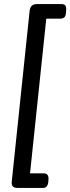

<svg xmlns="http://www.w3.org/2000/svg" viewBox="-20 -788 346 946"><path d="M38 106 126 -735Q128 -752 137 -760Q146 -768 163 -768H283Q296 -768 301.5 -761.5Q307 -755 306 -738L305 -726Q304 -709 297 -702.5Q290 -696 275 -696H208L128 66H195Q220 66 219 94L218 108Q215 138 192 138H68Q50 138 43 130.5Q36 123 38 106Z"/></svg>

Font: Asap-MediumItalic
Style: Italic
Weight: 500
Italic angle: -6°
Designer: Pablo Cosgaya
Foundry: Omnibus-Type
Version: Version 2.000; ttfautohint (v1.8)